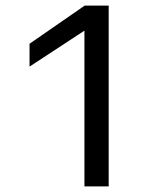

<svg xmlns="http://www.w3.org/2000/svg" viewBox="-20 -669 547 689"><path d="M370 0H283V-559L86 -430V-512L284 -649H370Z"/></svg>

Font: Gamestation Display
Style: Regular
Weight: 400
Designer: Jonas Hecksher
Foundry: Jonas Hecksher, Playtypeª, e-types AS
Version: Version 1.003